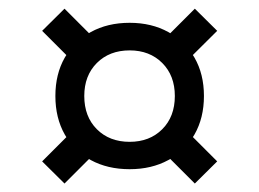

<svg xmlns="http://www.w3.org/2000/svg" viewBox="-20 -476 596 442"><path d="M128.5 -456 202.5 -382 151 -331 77 -405ZM77 -104.5 154.5 -182 205.5 -130.5 128.5 -53.5ZM278.5 -423.5Q329 -423.5 367.5 -402.2Q406 -381 427.8 -343.2Q449.5 -305.5 449.5 -255Q449.5 -204.5 427.8 -166.5Q406 -128.5 367.5 -107.5Q329 -86.5 278.5 -86.5Q227.5 -86.5 189 -107.5Q150.5 -128.5 129 -166.5Q107.5 -204.5 107.5 -255Q107.5 -305.5 129 -343.2Q150.5 -381 189 -402.2Q227.5 -423.5 278.5 -423.5ZM278.5 -149.5Q324.5 -149.5 353.5 -178.5Q382.5 -207.5 382.5 -255Q382.5 -302 353.5 -331Q324.5 -360 278.5 -360Q232 -360 203 -331Q174 -302 174 -255Q174 -207.5 203 -178.5Q232 -149.5 278.5 -149.5ZM480 -405 404 -329.5 353 -380.5 428.5 -456ZM480 -104.5 428.5 -53.5 354.5 -127.5 406 -178.5Z"/></svg>

Font: Newsreader 7pt
Style: Regular
Weight: 400
Designer: Hugues Gentile
Foundry: Production Type
Version: Version 1.003